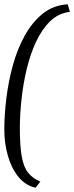

<svg xmlns="http://www.w3.org/2000/svg" viewBox="-32 -719 344 890"><path d="M133 151Q86 141 53.5 101Q21 61 4.5 3Q-12 -55 -12 -118Q-12 -186 -2.5 -263.5Q7 -341 27.5 -416Q48 -491 82.5 -553.5Q117 -616 166 -655.5Q215 -695 282 -699L292 -664Q239 -658 200.5 -620.5Q162 -583 135 -525Q108 -467 91.5 -397.5Q75 -328 67.5 -257Q60 -186 60 -125Q60 -44 68.5 5Q77 54 97.5 80.5Q118 107 155 123Z"/></svg>

Font: Faustina Light Light
Style: Italic
Weight: 300
Italic angle: -8°
Version: Version 1.200